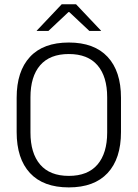

<svg xmlns="http://www.w3.org/2000/svg" viewBox="-20 -844 628 876"><path d="M294 11Q177.5 11 116.8 -54.5Q56 -120 56 -241.5V-398Q56 -519 116.8 -584.5Q177.5 -650 294 -650Q410 -650 471 -584.5Q532 -519 532 -398V-241.5Q532 -120 471 -54.5Q410 11 294 11ZM294 -41.5Q380.5 -41.5 424.8 -93.2Q469 -145 469 -239.5V-400Q469 -495 424.8 -546.2Q380.5 -597.5 294 -597.5Q207.5 -597.5 163.2 -546.2Q119 -495 119 -400V-239.5Q119 -145 163.2 -93.2Q207.5 -41.5 294 -41.5ZM261.5 -824.5H327L441 -704V-703H387.5L296 -789H292.5L201 -703H147.5V-704Z"/></svg>

Font: Anek Telugu Medium Light
Style: Regular
Weight: 300
Version: Version 1.003